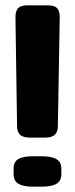

<svg xmlns="http://www.w3.org/2000/svg" viewBox="-20 -700 281 720"><path d="M44 -227 38 -636Q38 -659 48 -669.5Q58 -680 83 -680H159Q184 -680 194 -669.5Q204 -659 204 -636L197 -227Q197 -205 185.5 -194.5Q174 -184 149 -184H92Q67 -184 55.5 -194.5Q44 -205 44 -227ZM31 -46V-68Q31 -93 48.5 -103.5Q66 -114 104 -114H136Q174 -114 192 -103Q210 -92 210 -68V-46Q210 -22 192 -11Q174 0 136 0H104Q67 0 49 -11Q31 -22 31 -46Z"/></svg>

Font: Mitr Medium
Style: Regular
Weight: 500
Designer: Thanarat Vachiruckul
Foundry: Cadson Demak
Version: Version 1.002